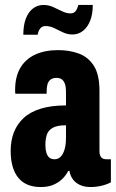

<svg xmlns="http://www.w3.org/2000/svg" viewBox="-20 -742 468 774"><path d="M144 12Q115 12 92.5 3Q70 -6 54.5 -24.5Q39 -43 31 -70.5Q23 -98 23 -134Q23 -175 36 -208.5Q49 -242 75.5 -266.5Q102 -291 144.5 -304Q187 -317 246 -317V-374Q246 -391 242 -403Q238 -415 230 -421.5Q222 -428 208 -428Q192 -428 183 -420.5Q174 -413 171 -400.5Q168 -388 168 -373V-364H42Q41 -368 41 -372Q41 -376 41 -380Q41 -433 62 -468.5Q83 -504 122 -522Q161 -540 215 -540Q260 -540 298 -526Q336 -512 358.5 -476.5Q381 -441 381 -376V-132Q381 -117 387.5 -108.5Q394 -100 409 -100H427V-7Q410 2 388.5 7Q367 12 345 12Q320 12 302 3.5Q284 -5 273.5 -19.5Q263 -34 260 -53H255Q246 -35 231 -20.5Q216 -6 195 3Q174 12 144 12ZM200 -100Q211 -100 219.5 -106Q228 -112 234 -123.5Q240 -135 243 -150.5Q246 -166 246 -185V-237Q210 -237 192 -226.5Q174 -216 168.5 -198Q163 -180 163 -158Q163 -140 167 -126.5Q171 -113 179 -106.5Q187 -100 200 -100ZM74 -602Q74 -640 84 -666.5Q94 -693 112.5 -707.5Q131 -722 155 -722Q176 -722 194.5 -713.5Q213 -705 230.5 -696.5Q248 -688 264 -688Q278 -688 285 -697.5Q292 -707 296 -722H354Q354 -685 343.5 -658.5Q333 -632 314.5 -617.5Q296 -603 272 -603Q252 -603 234 -611.5Q216 -620 199 -628.5Q182 -637 163 -637Q150 -637 142 -627Q134 -617 132 -602Z"/></svg>

Font: Archivo ExtraCondensed ExtraBold
Style: Regular
Weight: 800
Width: 2
Designer: Hector Gatti
Foundry: Omnibus-Type
Version: Version 2.001